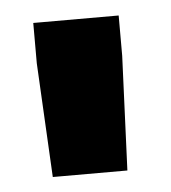

<svg xmlns="http://www.w3.org/2000/svg" viewBox="-32 -785 283 318"><g transform="rotate(-5 109.0 -625.5)"><path d="M44 -497 34 -687V-754H176V-687L168 -497Z"/></g></svg>

Font: Exo Thin
Style: Bold
Weight: 700
Version: Version 2.000